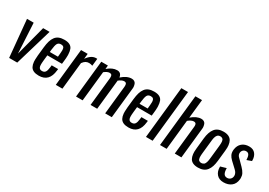

<svg xmlns="http://www.w3.org/2000/svg" viewBox="14 -1699 3637 2595"><g transform="rotate(30 1832.0 -401.0)"><path d="M106.9 0 52.2 -578.1H156.2L181.2 -109.9L303.7 -578.1H404.3L233.4 0Z M571.8 8.3Q522 8.3 490.2 -6.3Q458.5 -21 442.9 -49.8Q427.2 -79.1 423.3 -122.1Q421.9 -137.7 422.4 -155.3Q422.4 -186 426.3 -222.2L440.4 -356Q446.8 -416 459.2 -457.5Q471.7 -499 494.1 -528.8Q516.6 -558.6 551 -572.5Q585.4 -586.4 633.8 -586.4Q686 -586.4 717.5 -569.6Q749 -552.7 761.7 -520.5Q773.9 -488.3 775.9 -441.4Q776.4 -432.6 776.4 -423.3Q776.4 -383.8 770.5 -335.4L765.1 -288.1H536.6L528.3 -210Q526.9 -193.4 526.1 -186Q525.4 -178.7 524.4 -164.6Q523.4 -150.4 523.7 -143.8Q523.9 -137.2 524.2 -125.7Q524.4 -114.3 526.4 -108.9Q528.3 -103.5 531 -95.5Q533.7 -87.4 538.1 -83.5Q542.5 -79.6 548.1 -75.4Q553.7 -71.3 561.5 -69.8Q569.3 -68.4 579.1 -68.4Q613.8 -68.4 629.9 -92.3Q646 -116.2 650.9 -165L654.8 -200.7H755.9L752.9 -177.2Q733.9 8.3 571.8 8.3ZM543 -344.2H669.9L674.8 -396.5Q677.7 -423.8 677.7 -445.3Q677.2 -452.1 677.2 -458Q676.3 -483.4 663.8 -496.6Q651.4 -509.8 625 -509.8Q585.9 -509.8 570.1 -481.9Q554.2 -454.1 545.9 -376.5Z M835 0 895.5 -578.1H999L990.7 -496.1Q1053.2 -585.4 1127.9 -585.4Q1130.4 -585.4 1145 -584.5L1132.8 -470.2Q1107.9 -481 1078.1 -481Q1050.8 -481 1028.3 -468.8Q1005.9 -456.5 982.9 -424.8L938.5 0Z M1150.9 0 1211.4 -578.1H1314.5L1309.1 -521.5Q1383.8 -586.4 1456.1 -586.4Q1521 -586.4 1530.3 -515.6Q1609.4 -586.4 1684.1 -586.4Q1708.5 -586.4 1725.1 -575.9Q1741.7 -565.4 1748.8 -548.8Q1755.9 -532.2 1758.8 -510.7Q1760.3 -501 1760.3 -490.7Q1760.3 -479 1758.3 -467.3L1709 0H1605.5L1651.4 -437.5Q1652.3 -447.8 1652.3 -456.5Q1652.3 -477.1 1646.5 -488.8Q1638.7 -504.9 1611.8 -504.9Q1578.1 -504.9 1529.8 -466.8Q1529.8 -465.8 1529.5 -461.9Q1529.3 -458 1529.3 -457L1481 0H1377.4L1423.3 -437.5Q1424.3 -447.8 1424.3 -456.5Q1424.8 -477.1 1418.9 -488.8Q1411.1 -504.9 1383.8 -504.9Q1350.6 -504.9 1303.2 -467.8L1253.9 0Z M1972.2 8.3Q1922.4 8.3 1890.6 -6.3Q1858.9 -21 1843.3 -49.8Q1827.6 -79.1 1823.7 -122.1Q1822.3 -137.7 1822.8 -155.3Q1822.8 -186 1826.7 -222.2L1840.8 -356Q1847.2 -416 1859.6 -457.5Q1872.1 -499 1894.5 -528.8Q1917 -558.6 1951.4 -572.5Q1985.8 -586.4 2034.2 -586.4Q2086.4 -586.4 2117.9 -569.6Q2149.4 -552.7 2162.1 -520.5Q2174.3 -488.3 2176.3 -441.4Q2176.8 -432.6 2176.8 -423.3Q2176.8 -383.8 2170.9 -335.4L2165.5 -288.1H1937L1928.7 -210Q1927.2 -193.4 1926.5 -186Q1925.8 -178.7 1924.8 -164.6Q1923.8 -150.4 1924.1 -143.8Q1924.3 -137.2 1924.6 -125.7Q1924.8 -114.3 1926.8 -108.9Q1928.7 -103.5 1931.4 -95.5Q1934.1 -87.4 1938.5 -83.5Q1942.9 -79.6 1948.5 -75.4Q1954.1 -71.3 1961.9 -69.8Q1969.7 -68.4 1979.5 -68.4Q2014.2 -68.4 2030.3 -92.3Q2046.4 -116.2 2051.3 -165L2055.2 -200.7H2156.2L2153.3 -177.2Q2134.3 8.3 1972.2 8.3ZM1943.4 -344.2H2070.3L2075.2 -396.5Q2078.1 -423.8 2078.1 -445.3Q2077.6 -452.1 2077.6 -458Q2076.7 -483.4 2064.2 -496.6Q2051.8 -509.8 2025.4 -509.8Q1986.3 -509.8 1970.5 -481.9Q1954.6 -454.1 1946.3 -376.5Z M2242.2 0 2327.1 -809.6H2431.2L2346.2 0Z M2461.4 0 2546.4 -809.6H2649.9L2619.1 -518.1Q2697.3 -586.4 2770.5 -586.4Q2794.9 -586.4 2811.8 -575.9Q2828.6 -565.4 2835.4 -548.8Q2842.3 -532.2 2845.2 -510.7Q2846.7 -501 2846.7 -490.7Q2846.7 -479 2844.7 -467.3L2795.4 0H2691.9L2737.8 -437.5Q2739.3 -448.7 2739.3 -458Q2739.3 -477.5 2733.4 -488.3Q2725.1 -504.9 2698.7 -504.9Q2663.1 -504.9 2613.3 -464.8L2564.9 0Z M3141.1 -198.7 3160.2 -378.4Q3162.1 -397 3162.8 -407.2Q3163.6 -417.5 3164.1 -433.8Q3164.6 -450.2 3163.1 -459Q3161.6 -467.8 3158.2 -479Q3154.8 -490.2 3148.7 -495.8Q3142.6 -501.5 3133.1 -505.6Q3123.5 -509.8 3110.4 -509.8Q3095.2 -509.8 3083.5 -505.1Q3071.8 -500.5 3064 -490.2Q3056.2 -480 3051 -470Q3045.9 -460 3042.2 -442.4Q3038.6 -424.8 3036.9 -412.4Q3035.2 -399.9 3033.2 -378.4L3014.2 -198.7Q3012.2 -179.7 3011.5 -169.7Q3010.7 -159.7 3010.3 -143.6Q3009.8 -127.4 3011.2 -118.7Q3012.7 -109.9 3016.1 -98.6Q3019.5 -87.4 3025.6 -81.8Q3031.7 -76.2 3041.3 -72.3Q3050.8 -68.4 3064 -68.4Q3077.1 -68.4 3087.6 -72.5Q3098.1 -76.7 3105.5 -82Q3112.8 -87.4 3118.4 -98.6Q3124 -109.9 3127.4 -118.4Q3130.9 -127 3133.8 -143.6Q3136.7 -160.2 3137.9 -169.9Q3139.2 -179.7 3141.1 -198.7ZM2910.2 -116.7Q2908.2 -133.8 2908.2 -152.8Q2908.2 -177.7 2911.6 -205.6L2928.7 -372.1Q2939.9 -477.1 2983.6 -531.7Q3027.3 -586.4 3118.2 -586.4Q3165 -586.4 3196.8 -571.3Q3228.5 -556.2 3244.1 -528.3Q3259.8 -500.5 3264.6 -460.9Q3267.1 -443.4 3266.6 -423.8Q3266.6 -399.4 3263.2 -372.1L3245.6 -205.6Q3240.2 -154.3 3227.8 -116.5Q3215.3 -78.6 3193.4 -49.8Q3171.4 -21 3137 -6.3Q3102.5 8.3 3055.7 8.3Q3008.8 8.3 2977.3 -6.6Q2945.8 -21.5 2930.4 -49.3Q2915 -77.1 2910.2 -116.7Z M3454.6 8.3Q3384.3 8.3 3346.2 -36.1Q3309.6 -78.6 3309.6 -147.5Q3309.6 -150.9 3309.6 -154.8L3398.4 -180.7Q3398.9 -123 3415.3 -95.7Q3431.6 -68.4 3467.3 -68.4Q3497.1 -68.4 3517.3 -87.6Q3537.6 -106.9 3539.1 -136.2Q3539.6 -139.6 3539.6 -142.6Q3539.6 -183.6 3499.5 -220.7L3411.6 -303.2Q3378.9 -334 3363.8 -366.2Q3353 -389.6 3353 -420.4Q3353 -432.1 3354.5 -444.8Q3363.3 -512.2 3406.5 -549.3Q3449.7 -586.4 3517.1 -586.4Q3582.5 -586.9 3615.7 -543.9Q3647.5 -502.9 3647 -439.9Q3647 -437 3647 -434.1L3574.2 -408.2Q3573.2 -458 3559.3 -483.9Q3545.4 -509.8 3513.2 -509.8Q3485.8 -509.8 3467.8 -492.4Q3449.7 -475.1 3447.3 -449.7Q3446.8 -446.3 3446.8 -442.9Q3446.8 -411.6 3471.7 -387.7L3562.5 -295.9Q3597.2 -261.7 3615.7 -225.6Q3630.4 -197.3 3630.4 -159.2Q3630.4 -148.9 3629.4 -138.7Q3622.1 -66.9 3575 -29.3Q3527.8 8.3 3454.6 8.3Z"/></g></svg>

Font: Oswald
Style: Regular
Weight: 400
Designer: Vernon Adams
Foundry: Vernon Adams
Version: 3.0; ttfautohint (v0.94.23-7a4d-dirty) -l 8 -r 50 -G 200 -x 